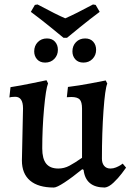

<svg xmlns="http://www.w3.org/2000/svg" viewBox="-20 -827 584 859"><path d="M48 -394Q39 -394 31.5 -393Q24 -392 22 -391L27 -437Q72 -444 122.5 -454.5Q173 -465 188 -468L195 -454Q185 -429 177 -340.5Q169 -252 169 -163Q169 -117 186.5 -95Q204 -73 241 -73Q267 -73 290.5 -85.5Q314 -98 347 -121V-341Q347 -371 336.5 -382Q326 -393 299 -393L279 -392L284 -438Q333 -444 385.5 -454Q438 -464 453 -467L460 -453Q450 -430 443 -331.5Q436 -233 436 -117Q436 -97 446 -85Q456 -73 474 -73Q487 -73 499 -78Q511 -83 519 -88Q527 -93 529 -95L544 -77Q540 -71 524.5 -50.5Q509 -30 488 -10Q467 10 449 12Q363 12 354 -67L348 -70Q304 -34 269 -11Q234 12 221 12Q151 12 114.5 -19Q78 -50 78 -109L83 -342Q83 -394 48 -394ZM118 -774 136 -805 148 -807Q234 -761 272 -745Q318 -765 396 -807L408 -805L426 -774Q383 -742 338 -705.5Q293 -669 280 -658H264Q251 -669 206 -705.5Q161 -742 118 -774ZM133 -597Q133 -622 149 -638.5Q165 -655 190 -655Q213 -655 226 -640.5Q239 -626 239 -604Q239 -580 223 -563.5Q207 -547 182 -547Q159 -547 146 -561.5Q133 -576 133 -597ZM304 -597Q304 -622 320 -638.5Q336 -655 361 -655Q384 -655 397 -640.5Q410 -626 410 -604Q410 -580 394 -563.5Q378 -547 353 -547Q330 -547 317 -561.5Q304 -576 304 -597Z"/></svg>

Font: Alegreya Medium
Style: Regular
Weight: 500
Designer: Juan Pablo del Peral
Foundry: Huerta Tipografica
Version: Version 2.007; ttfautohint (v1.6)